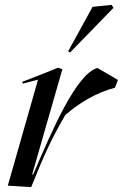

<svg xmlns="http://www.w3.org/2000/svg" viewBox="-20 -764 504 788"><path d="M108 4C164 -136 196 -203 248 -292C308 -344 376 -384 452 -404L464 -436L380 -485C292 -461 192 -224 116 -48H112L236 -480L218 -486L161 -463L71 -428L74 -421L136 -437L12 -2ZM267 -548 446 -732 438 -744 360 -736 260 -554Z"/></svg>

Font: Mazius Display Extra italic
Style: Regular
Weight: 400
Italic angle: -17°
Designer: Alberto Casagrande & Collletttivo
Foundry: Collletttivo
Version: Version 2.000;Glyphs 3.2 (3217)